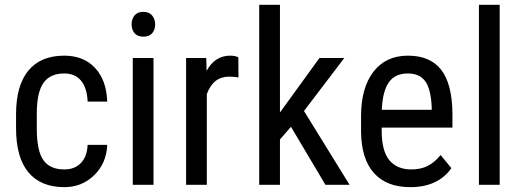

<svg xmlns="http://www.w3.org/2000/svg" viewBox="-20 -770 2173 800"><path d="M248 -64C208.3 -64 179.3 -76.8 160.9 -102.5C142.5 -128.3 133.3 -172.2 133.3 -234.4V-301.8C134 -359.4 143.6 -400.8 162.1 -426C180.7 -451.3 209.1 -463.9 247.6 -463.9C277.2 -463.9 300.4 -454.1 317.1 -434.6C333.9 -415 343.3 -385.7 345.2 -346.7H426.8C424.8 -405.9 408 -452.6 376.2 -486.8C344.5 -521 301.6 -538.1 247.6 -538.1C182.1 -538.1 132.3 -517.3 98.1 -475.8C64 -434.3 46.9 -373.7 46.9 -293.9V-235.8C46.9 -154.5 64 -93.2 98.4 -52C132.7 -10.8 182.6 9.8 248 9.8C297.2 9.8 338.8 -6.9 372.8 -40.3C406.8 -73.6 424.8 -115.7 426.8 -166.5H345.2C343.6 -133.6 334.1 -108.3 316.9 -90.6C299.6 -72.8 276.7 -64 248 -64Z M619.6 0V-528.3H533.2V0ZM626.5 -668.5C626.5 -682.8 622.3 -695.1 614 -705.3C605.7 -715.6 593.4 -720.7 577.1 -720.7C560.9 -720.7 548.7 -715.7 540.5 -705.6C532.4 -695.5 528.3 -683.1 528.3 -668.5C528.3 -653.8 532.4 -641.6 540.5 -631.8C548.7 -622.1 560.9 -617.2 577.1 -617.2C593.8 -617.2 606.1 -622.1 614.3 -631.8C622.4 -641.6 626.5 -653.8 626.5 -668.5Z M973.6 -447.3 973.1 -531.2C964 -535.8 952.6 -538.1 939 -538.1C896.6 -538.1 863.9 -516.9 840.8 -474.6L839.4 -528.3H755.4V0H841.8V-377.9C859.4 -426.4 890.3 -450.7 934.6 -450.7C948.6 -450.7 961.6 -449.5 973.6 -447.3Z M1192.4 -241.7 1335.9 0H1436.5L1246.6 -307.6L1414.6 -528.3H1311L1146.5 -301.3V-750H1060.1V0H1146.5V-189Z M1689.5 9.8C1766.3 9.8 1823.4 -16.6 1860.8 -69.3L1815.9 -124C1799 -103.2 1780.8 -88 1761.5 -78.4C1742.1 -68.8 1719.7 -64 1694.3 -64C1654.3 -64 1623.6 -76.8 1602.3 -102.5C1581 -128.3 1570.3 -169.4 1570.3 -226.1V-238.3H1865.2V-294.9C1864.6 -378.3 1849 -439.6 1818.4 -479C1787.8 -518.4 1741.5 -538.1 1679.7 -538.1C1618.2 -538.1 1570.2 -515.7 1535.9 -470.9C1501.5 -426.2 1484.4 -364.4 1484.4 -285.6V-221.7C1485 -145.8 1502.9 -88.3 1538.1 -49.1C1573.2 -9.8 1623.7 9.8 1689.5 9.8ZM1679.7 -463.9C1711.9 -463.9 1735.9 -453.1 1751.7 -431.6C1767.5 -410.2 1776.5 -374.3 1778.8 -324.2V-312.5H1570.8C1573.1 -364.3 1582.8 -402.4 1600.1 -427C1617.4 -451.6 1643.9 -463.9 1679.7 -463.9Z M2062 0V-750H1975.6V0Z"/></svg>

Font: Roboto Condensed
Style: Regular
Weight: 400
Designer: Google
Version: Version 2.134; 2016